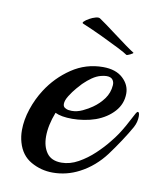

<svg xmlns="http://www.w3.org/2000/svg" viewBox="-70 -628 583 695"><g transform="rotate(10 221.0 -280.5)"><path d="M267 -14Q221 10 170 10Q127 10 90 -11Q53 -32 40 -78Q34 -99 34 -122Q34 -160 47.5 -200.5Q61 -241 83 -275Q117 -328 169 -363Q221 -398 284 -398Q331 -398 357 -374Q383 -350 383 -318Q383 -280 357.5 -251.5Q332 -223 291 -208Q271 -201 248.5 -197.5Q226 -194 206 -194Q165 -194 143 -205Q124 -156 124 -115Q124 -78 141 -54.5Q158 -31 195 -31Q226 -31 256.5 -48Q287 -65 313.5 -90Q340 -115 358 -138Q372 -155 382 -170Q392 -185 403 -204.5Q414 -224 429 -253Q433 -260 436 -260Q442 -260 442 -244Q442 -235 439.5 -224.5Q437 -214 431 -203Q417 -178 397.5 -148.5Q378 -119 358 -92Q340 -68 317 -48Q294 -28 267 -14ZM176 -227Q181 -224 187 -223Q193 -222 199 -222Q219 -222 239 -231.5Q259 -241 273 -251Q296 -267 312 -289Q328 -311 330 -339Q331 -351 324.5 -359.5Q318 -368 302 -368Q294 -368 282 -365Q266 -361 250 -350Q234 -339 219 -324Q214 -319 201.5 -304.5Q189 -290 178 -272.5Q167 -255 167 -242Q167 -231 176 -227ZM359 -456Q351 -462 323.5 -476Q296 -490 259 -507.5Q222 -525 186 -540Q180 -542 186 -548Q192 -554 203.5 -560.5Q215 -567 226.5 -570Q238 -573 243 -569Q268 -552 297.5 -529.5Q327 -507 351.5 -489.5Q376 -472 383 -468Q384 -466 373 -460.5Q362 -455 359 -456Z"/></g></svg>

Font: Playball
Style: Regular
Weight: 400
Designer: Robert E. Leuschke
Foundry: Robert E. Leuschke
Version: Version 1.010